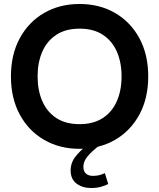

<svg xmlns="http://www.w3.org/2000/svg" viewBox="-20 -734 800 965"><path d="M380 14Q280 14 202 -31Q124 -76 79.5 -158Q35 -240 35 -350Q35 -460 79.5 -542Q124 -624 202 -669Q280 -714 380 -714Q480 -714 558 -669Q636 -624 680.5 -542Q725 -460 725 -350Q725 -240 680.5 -158Q636 -76 558 -31Q480 14 380 14ZM379.8 -110Q450 -110 497 -141Q544 -172 567.5 -226Q591 -280 591 -350Q591 -420 567.5 -474Q544 -528 497.2 -559Q450.4 -590 380.2 -590Q310 -590 263 -559Q216 -528 192.5 -474Q169 -420 169 -350Q169 -280 192.5 -226Q216 -172 262.8 -141Q309.6 -110 379.8 -110ZM414 0H476Q442 26 420.5 51.5Q399 77 399 104Q399 127 412 138.5Q425 150 447 150Q464 150 478.5 146.5Q493 143 507 136L524 191Q508 199 487 205Q466 211 437 211Q394 211 364.5 188.5Q335 166 335 123Q335 83 360.5 51.5Q386 20 414 0Z"/></svg>

Font: Cabin VF Beta
Style: Regular
Weight: 400
Designer: Pablo Impallari
Foundry: Pablo Impallari. http://www.impallari.com Igino Marini. http://www.ikern.com
Version: Version 2.200